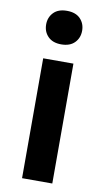

<svg xmlns="http://www.w3.org/2000/svg" viewBox="-85 -776 444 818"><g transform="rotate(10 137.0 -367.5)"><path d="M71.8 0H202.6V-518.6H71.8ZM59.1 -663.1Q59.1 -631.8 79.3 -611.1Q99.6 -590.3 136.7 -590.3Q174.3 -590.3 194.6 -611.1Q214.8 -631.8 214.8 -663.1Q214.8 -693.8 194.8 -714.6Q174.8 -735.4 136.7 -735.4Q99.1 -735.4 79.1 -714.6Q59.1 -693.8 59.1 -663.1Z"/></g></svg>

Font: Roboto Flex
Style: wght 600 wdth 140 opsz 13.0 GRAD 0.00 slnt 0.00 XTRA 468 XOPQ 96 YOPQ 79 YTLC 514 YTUC 712 YTAS 750 YTDE -203.00 YTFI 738
Weight: 600
Width: 8
Designer: Berlow after Robertson
Foundry: Google
Version: Version 3.100